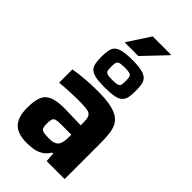

<svg xmlns="http://www.w3.org/2000/svg" viewBox="-297 -1069 1160 1160"><g transform="rotate(45 283.0 -489.0)"><path d="M185.8 8Q137.5 8 104.8 -7.2Q72 -22.3 55.4 -56.2Q38.8 -90 38.8 -145Q38.8 -203.2 52.3 -237.5Q65.9 -271.9 101 -286.9Q136.2 -302 200.4 -302Q209.5 -302 225.8 -301.5Q242.2 -301 263.1 -300.5Q284.1 -300 304.8 -299.5Q325.6 -299 343 -298V-316.7Q343 -345.8 338.6 -361.8Q334.3 -377.9 321.4 -385.3Q308.6 -392.6 283.7 -394.5Q258.8 -396.3 217.7 -396.3Q195.4 -396.3 167.7 -395Q139.9 -393.7 113.5 -392.2Q87.1 -390.6 68.6 -388.6V-501.7Q110 -509.3 161.7 -513.6Q213.3 -518 269.6 -518Q333.6 -518 376.4 -509.8Q419.2 -501.7 445 -485.3Q470.8 -469 483.2 -443.8Q495.6 -418.7 499.7 -384.9Q503.8 -351.2 503.8 -308.2V0H350.2L346.2 -60H337.9Q319.2 -29.8 294 -15Q268.8 -0.1 241 3.9Q213.1 8 185.8 8ZM261.9 -106.4Q280.1 -106.4 293.4 -108.9Q306.6 -111.5 316.4 -118Q326.2 -124.5 331.6 -134.4Q337.4 -145.4 340.2 -161.3Q343 -177.3 343 -199.3V-218.4H250.3Q224.7 -218.4 211.8 -214.5Q198.9 -210.7 194.7 -198.2Q190.5 -185.6 190.5 -160.1Q190.5 -138.2 195 -126.3Q199.6 -114.5 215.1 -110.4Q230.6 -106.4 261.9 -106.4ZM283.6 -562.3Q233.3 -562.3 203.7 -568.6Q174.1 -574.9 160.3 -589.1Q146.5 -603.3 142.4 -625.7Q138.2 -648.1 138.2 -679.5Q138.2 -711.4 142.4 -734.3Q146.5 -757.1 160.3 -771.1Q174.1 -785.1 203.7 -791.9Q233.3 -798.7 283.9 -798.7Q334.5 -798.7 364.3 -791.9Q394.2 -785.1 408.5 -771.1Q422.8 -757.1 427 -734.3Q431.1 -711.4 431.1 -679.5Q431.1 -648.1 427 -625.7Q422.8 -603.3 408.4 -589.2Q394 -575 364.3 -568.7Q334.5 -562.3 283.6 -562.3ZM283.6 -626.9Q315.3 -626.9 328 -631.2Q340.8 -635.5 343.4 -647.3Q345.9 -659 345.9 -679.6Q345.9 -701.1 343.4 -712.8Q340.8 -724.5 328 -729Q315.3 -733.6 283.6 -733.6Q253.7 -733.6 240.8 -729Q228 -724.5 225.4 -712.7Q222.8 -701 222.8 -679.5Q222.8 -659 225.4 -647.2Q228 -635.5 240.9 -631.2Q253.7 -626.9 283.6 -626.9ZM179 -840.7V-845.7L270.7 -985.8H426.2V-980.8L293.1 -840.7Z"/></g></svg>

Font: Saira Thin
Style: Regular
Weight: 100
Designer: Hector Gatti with collaboration of the Omnibus-Type team
Foundry: Omnibus-Type
Version: Version 1.101